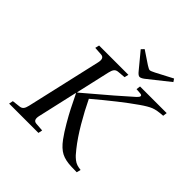

<svg xmlns="http://www.w3.org/2000/svg" viewBox="-224 -1076 1269 1269"><g transform="rotate(45 410.5 -441.5)"><path d="M400.9 -869.1 418.9 -888.2 508.8 -828.1Q532.2 -813 541 -813Q549.8 -813 577.1 -827.1L693.8 -888.2L707 -868.2L566.9 -756.8Q539.6 -733.9 524.9 -733.9Q511.7 -733.9 492.2 -758.8ZM40 0 45.9 -28.8 101.1 -35.2Q118.7 -36.6 128.2 -47.6Q137.7 -58.6 143.1 -83L263.2 -608.9Q273.9 -656.2 241.2 -659.2L182.1 -663.1L189 -691.9H462.9L456.1 -663.1L400.9 -658.2Q382.8 -656.7 373.5 -645Q364.3 -633.3 358.9 -608.9L305.2 -372.1L307.1 -370.1Q530.3 -558.6 605 -627Q620.1 -641.1 620.1 -649.9Q620.1 -658.7 606 -660.2L567.9 -663.1L571.8 -691.9H820.8L816.9 -663.1Q760.3 -659.7 731.2 -647.9Q702.1 -636.2 654.8 -603Q546.4 -527.3 390.1 -395Q425.8 -320.3 473.1 -239.7Q520.5 -159.2 566.9 -101.1Q583 -80.6 592.8 -70.1Q602.5 -59.6 616.9 -48.1Q631.3 -36.6 647.2 -31.2Q663.1 -25.9 684.1 -23.9L676.8 4.9L627.9 3.9Q569.3 2.4 532.5 -16.6Q495.6 -35.6 460 -84Q431.6 -122.6 401.4 -174.6Q371.1 -226.6 352.8 -262.7Q334.5 -298.8 304.2 -360.8H301.8L238.8 -83Q233.4 -60.1 238.5 -47.4Q243.7 -34.7 261.2 -33.2L319.8 -28.8L314 0Z"/></g></svg>

Font: Linguistics Pro
Style: Italic
Weight: 400
Italic angle: -12°
Designer: Stefan Peev, Context Ltd
Foundry: Stefan Peev, Context Ltd
Version: Version 001.000